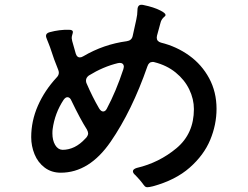

<svg xmlns="http://www.w3.org/2000/svg" viewBox="-20 -783 1040 806"><path d="M638 -625Q638 -609 656 -604Q721 -588 774 -550Q827 -512 858 -454.5Q889 -397 889 -326Q889 -260 862.5 -196Q836 -132 776.5 -79.5Q717 -27 622 -1Q606 3 598 3Q592 3 588 -1Q584 -5 577 -15Q574 -19 566 -28.5Q558 -38 549 -47Q538 -56 538 -64Q538 -73 554 -78Q648 -100 721 -161Q794 -222 794 -325Q794 -367 774.5 -407.5Q755 -448 717.5 -478.5Q680 -509 628 -522Q626 -523 621 -523Q605 -523 599 -505Q534 -318 444.5 -188Q355 -58 235 -58Q196 -58 167.5 -79.5Q139 -101 125 -135.5Q111 -170 111 -207Q111 -275 139 -339Q167 -403 218 -458Q227 -467 227 -478Q227 -484 224 -491Q208 -529 190 -585Q187 -592 184 -600.5Q181 -609 177 -618Q173 -628 173 -632Q173 -644 189 -648Q230 -659 269 -658Q286 -658 286 -649Q286 -645 283.5 -637.5Q281 -630 281 -623L283 -611L298 -558Q303 -542 315 -542Q322 -542 330 -547Q415 -597 512 -610Q533 -613 537 -632L552 -700Q557 -722 557 -740Q557 -768 582 -762Q626 -753 653 -739Q675 -728 675 -720Q675 -716 666 -709Q657 -700 654 -688L639 -633Q638 -630 638 -625ZM500 -503Q500 -510 495.5 -514.5Q491 -519 483 -519Q478 -519 475 -518Q413 -503 353 -466Q341 -457 341 -445Q341 -438 343 -434Q368 -376 396 -328Q404 -315 413 -315Q422 -315 428 -326Q467 -399 498 -493Q500 -501 500 -503ZM338 -201 342 -205Q350 -215 350 -223Q350 -229 345 -239Q317 -283 280 -360Q274 -375 263 -375Q255 -375 247 -364Q210 -308 201 -241Q200 -235 200 -223Q200 -194 211.5 -174.5Q223 -155 242 -154Q295 -154 338 -201Z"/></svg>

Font: Shippori Gochic B2 Bold
Style: Regular
Weight: 700
Designer: FONTDASU
Foundry: FONTDASU / Google Inc. / but / Adobe
Version: Version 1.130